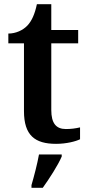

<svg xmlns="http://www.w3.org/2000/svg" viewBox="-20 -680 425 921"><path d="M249 10C299 10 344 -2 364 -12V-69C343 -64 321 -61 296 -61C249 -61 226 -89 226 -152V-472H355V-536H226V-660H157C147 -612 132 -579 111 -557C90 -535 56 -519 20 -519V-472H95V-147C95 -31 147 10 249 10ZM131 208V221H185C216 178 258 113 276 71V61H167C159 106 143 167 131 208Z"/></svg>

Font: Noto Serif Devanagari SemiBold
Style: Regular
Weight: 600
Designer: Universal Thirst, Indian Type Foundry and the Monotype Design Team
Foundry: Monotype Imaging Inc.
Version: Version 2.004